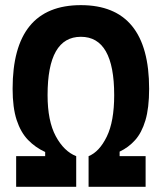

<svg xmlns="http://www.w3.org/2000/svg" viewBox="-20 -723 626 743"><path d="M154.8 -89.8V-134.8Q116.7 -152.3 88.4 -181.6Q60.1 -210.9 44.4 -258.8Q28.8 -306.6 28.8 -379.4Q28.8 -703.1 293 -703.1Q557.1 -703.1 557.1 -379.4Q557.1 -305.2 542.7 -257.1Q528.3 -209 502.7 -180.7Q477.1 -152.3 442.9 -136.2V-93.8L322.8 -118.7Q364.3 -135.3 393.1 -194.1Q421.9 -252.9 421.9 -355Q421.9 -580.6 293 -580.6Q164.1 -580.6 164.1 -355Q164.1 -254.9 195.8 -196Q227.5 -137.2 274.9 -118.7ZM42.5 0V-118.7H274.9V0ZM322.8 0V-118.7H543.5V0Z"/></svg>

Font: Cascadia Mono PL
Style: Regular
Weight: 400
Monospace: yes
Designer: Aaron Bell
Foundry: Saja Typeworks
Version: Version 2102.003